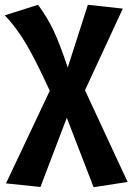

<svg xmlns="http://www.w3.org/2000/svg" viewBox="-38 -563 553 802"><path d="M317 -186 495 197 353 219 241 -71 131 218 -13 203 170 -184Q110 -314 70 -381.5Q30 -449 -18 -499L121 -543Q159 -491 184.5 -438Q210 -385 245 -281L329 -543L475 -527Z"/></svg>

Font: Fira Sans SemiBold
Style: Regular
Weight: 600
Designer: bBox Type GmbH & Carrois Corporate GbR & Edenspiekermann AG
Foundry: bBox Type GmbH & Carrois Corporate GbR & Edenspiekermann AG
Version: Version 4.301;PS 004.301;hotconv 1.0.88;makeotf.lib2.5.64775